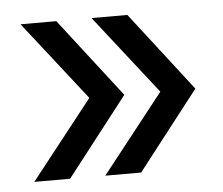

<svg xmlns="http://www.w3.org/2000/svg" viewBox="-38 -547 557 480"><g transform="rotate(-5 240.5 -307.0)"><path d="M29.8 -109.9 185.1 -307.1 29.8 -505.4H119.6L272.9 -307.1L119.6 -109.9ZM208 -109.9 363.3 -307.1 208 -505.4H297.9L451.2 -307.1L297.9 -109.9Z"/></g></svg>

Font: Schibsted Grotesk
Style: Regular
Weight: 400
Designer: Bakken & Baeck AS, Henrik Kongsvoll
Foundry: Schibsted ASA
Version: Version 1.100; ttfautohint (v1.8.4.7-5d5b);gftools[0.9.25]